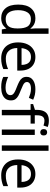

<svg xmlns="http://www.w3.org/2000/svg" viewBox="1134 -1938 815 3122"><g transform="rotate(90 1541.0 -377.5)"><path d="M275 10C208 10 155 -13 115 -60C75 -106 55 -175 55 -267C55 -359 75 -429 116 -476C156 -523 209 -546 276 -546C304 -546 328 -543 349 -536C370 -529 388 -519 403 -507C418 -495 431 -482 442 -467H448C447 -476 446 -489 445 -506C443 -523 442 -536 442 -546V-760H530V0H459L446 -72H442C431 -57 418 -43 403 -31C388 -18 370 -8 349 -1C328 6 303 10 275 10ZM289 -63C346 -63 386 -79 409 -110C432 -141 443 -187 443 -250V-266C443 -333 432 -384 410 -420C388 -455 347 -473 288 -473C241 -473 205 -454 182 -417C158 -379 146 -328 146 -265C146 -201 158 -151 182 -116C205 -81 241 -63 289 -63Z M907 -546C953 -546 993 -536 1026 -516C1059 -496 1084 -468 1102 -432C1119 -395 1128 -353 1128 -304V-251H761C762 -190 778 -144 808 -113C837 -81 879 -65 932 -65C966 -65 996 -68 1023 -75C1049 -81 1076 -90 1104 -102V-25C1077 -13 1050 -4 1023 1C996 7 965 10 928 10C877 10 833 0 794 -21C755 -42 724 -73 703 -114C681 -155 670 -205 670 -264C670 -323 680 -373 700 -415C719 -457 747 -489 783 -512C818 -535 860 -546 907 -546ZM906 -474C864 -474 831 -461 807 -434C782 -407 768 -369 763 -321H1036C1036 -352 1031 -378 1022 -401C1013 -424 999 -442 980 -455C961 -468 936 -474 906 -474Z M1613 -148C1613 -113 1604 -84 1587 -61C1570 -38 1545 -20 1513 -8C1481 4 1443 10 1399 10C1362 10 1330 7 1303 1C1276 -5 1252 -13 1231 -24V-104C1252 -93 1278 -84 1309 -75C1339 -66 1370 -61 1401 -61C1446 -61 1478 -68 1498 -83C1518 -97 1528 -116 1528 -140C1528 -153 1524 -165 1517 -176C1510 -187 1497 -197 1478 -208C1459 -219 1431 -231 1396 -244C1361 -257 1332 -271 1307 -284C1282 -297 1263 -313 1250 -332C1237 -351 1230 -375 1230 -404C1230 -449 1249 -484 1286 -509C1323 -534 1371 -546 1431 -546C1464 -546 1494 -543 1523 -537C1551 -530 1577 -521 1602 -510L1572 -440C1549 -449 1526 -457 1501 -464C1476 -471 1451 -474 1425 -474C1389 -474 1362 -468 1343 -457C1324 -445 1314 -429 1314 -409C1314 -394 1318 -382 1327 -372C1336 -361 1350 -351 1371 -342C1391 -332 1418 -320 1452 -307C1486 -294 1515 -281 1539 -268C1563 -255 1581 -238 1594 -220C1607 -201 1613 -177 1613 -148Z M1990 -536V-468H1855V0H1767V-468H1673V-509L1767 -539V-570C1767 -616 1774 -653 1788 -682C1801 -711 1821 -732 1847 -745C1873 -758 1904 -765 1941 -765C1962 -765 1982 -763 2000 -760C2017 -756 2032 -752 2045 -747L2022 -678C2011 -681 1999 -685 1985 -688C1971 -691 1957 -693 1942 -693C1913 -693 1891 -683 1877 -664C1862 -644 1855 -613 1855 -571V-536H1990Z M2087 -536H2175V0H2087V-536ZM2132 -737C2145 -737 2157 -733 2168 -724C2178 -715 2183 -700 2183 -681C2183 -662 2178 -648 2168 -639C2157 -630 2145 -625 2132 -625C2117 -625 2105 -630 2095 -639C2085 -648 2080 -662 2080 -681C2080 -700 2085 -715 2095 -724C2105 -733 2117 -737 2132 -737Z M2433 -760V0H2345V-760H2433Z M2810 -546C2856 -546 2896 -536 2929 -516C2962 -496 2987 -468 3005 -432C3022 -395 3031 -353 3031 -304V-251H2664C2665 -190 2681 -144 2711 -113C2740 -81 2782 -65 2835 -65C2869 -65 2899 -68 2926 -75C2952 -81 2979 -90 3007 -102V-25C2980 -13 2953 -4 2926 1C2899 7 2868 10 2831 10C2780 10 2736 0 2697 -21C2658 -42 2627 -73 2606 -114C2584 -155 2573 -205 2573 -264C2573 -323 2583 -373 2603 -415C2622 -457 2650 -489 2686 -512C2721 -535 2763 -546 2810 -546ZM2809 -474C2767 -474 2734 -461 2710 -434C2685 -407 2671 -369 2666 -321H2939C2939 -352 2934 -378 2925 -401C2916 -424 2902 -442 2883 -455C2864 -468 2839 -474 2809 -474Z"/></g></svg>

Font: NameLogos Sans
Style: Regular
Weight: 500
Version: Version 0.1